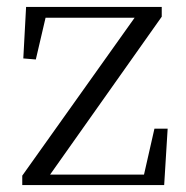

<svg xmlns="http://www.w3.org/2000/svg" viewBox="-20 -532 534 552"><path d="M44 0H452L462 -162H424L394 -30H124L445 -484V-512H55L47 -364L83 -361L111 -481H367L44 -27Z"/></svg>

Font: Noto Serif CJK HK Light
Style: Regular
Weight: 300
Designer: Ryoko NISHIZUKA 西塚涼子 (kana & ideographs); Frank Grießhammer (Latin, Greek & Cyrillic); Wenlong ZHANG 张文龙 (bopomofo); San
Foundry: Adobe
Version: Version 2.001;hotconv 1.1.0;makeotfexe 2.6.0